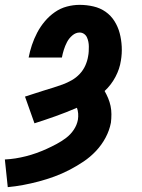

<svg xmlns="http://www.w3.org/2000/svg" viewBox="-63 -558 583 791"><path d="M-31 213 -43 99Q-21 98 1 94.5Q23 91 44.5 85.5Q66 80 87 72.5Q108 65 129 55.5Q150 46 170.5 35Q191 24 209.5 10Q228 -4 241 -23.5Q254 -43 258 -65Q258 -65 258 -65Q258 -65 258 -65Q260 -78 259 -90.5Q258 -103 254 -114Q210 -95 166.5 -79.5Q123 -64 79 -50L40 -160Q59 -166 78.5 -172.5Q98 -179 117.5 -185Q137 -191 156.5 -197Q176 -203 195 -210Q214 -217 232.5 -227.5Q251 -238 265.5 -253.5Q280 -269 288.5 -288Q297 -307 300 -326Q302 -336 302.5 -346Q303 -356 303 -366Q303 -376 301 -386Q299 -396 295 -404.5Q291 -413 283 -418.5Q275 -424 265 -424Q249 -424 235 -412Q221 -400 213 -384.5Q205 -369 200 -353Q195 -337 192 -321H55Q60 -347 68.5 -372.5Q77 -398 90 -423Q103 -448 121.5 -470Q140 -492 163 -508Q186 -524 212.5 -531Q239 -538 265 -538Q294 -538 322 -531.5Q350 -525 372 -509.5Q394 -494 408.5 -471Q423 -448 430 -421.5Q437 -395 438.5 -366Q440 -337 435 -308Q430 -274 412.5 -241Q395 -208 368 -183Q376 -169 382.5 -153.5Q389 -138 392.5 -121.5Q396 -105 396 -87.5Q396 -70 394 -53Q388 -21 372 9Q356 39 332.5 64Q309 89 280.5 108Q252 127 222 142.5Q192 158 160.5 169.5Q129 181 97 189.5Q65 198 33 204Q1 210 -31 213Z"/></svg>

Font: Iosevka Slab Heavy Oblique
Style: Regular
Weight: 900
Italic angle: -9°
Monospace: yes
Designer: Belleve Invis
Foundry: Belleve Invis
Version: Version 11.1.1; ttfautohint (v1.8.3)